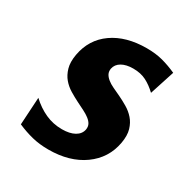

<svg xmlns="http://www.w3.org/2000/svg" viewBox="-125 -596 682 709"><g transform="rotate(30 216.0 -242.0)"><path d="M225 -363Q223 -350 228 -340.5Q233 -331 243.5 -322.5Q254 -314 269 -307Q284 -300 301 -292Q320 -283 339.5 -271.5Q359 -260 373.5 -243.5Q388 -227 395 -203.5Q402 -180 396 -146Q383 -74 323.5 -31.5Q264 11 174 11Q136 11 104 3Q72 -5 40 -19L47 -136Q76 -109 109 -94Q142 -79 180 -79Q213 -79 233.5 -90.5Q254 -102 258 -123Q260 -136 255 -145.5Q250 -155 239 -163.5Q228 -172 213 -179.5Q198 -187 180 -196Q162 -205 143 -216.5Q124 -228 110 -244.5Q96 -261 89 -285Q82 -309 88 -343Q101 -415 158 -455Q215 -495 303 -495Q341 -495 371 -487Q401 -479 432 -465L398 -360Q376 -381 352.5 -393Q329 -405 297 -405Q267 -405 248 -394Q229 -383 225 -363Z"/></g></svg>

Font: LT Museum
Style: Bold Italic
Weight: 700
Designer: Daniel Lyons
Foundry: LyonsType
Version: Version 1.011